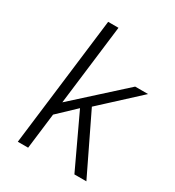

<svg xmlns="http://www.w3.org/2000/svg" viewBox="-170 -801 823 902"><g transform="rotate(30 241.5 -350.0)"><path d="M94 -145 103 -219 413 -500H483L267 -301L248 -291ZM65 0 151 -700H207L121 0ZM372 0 234 -294 277 -331 437 0Z"/></g></svg>

Font: Inclusive Sans Light
Style: Italic
Weight: 300
Italic angle: -7°
Designer: Olivia King
Foundry: Olivia King
Version: Version 2.004